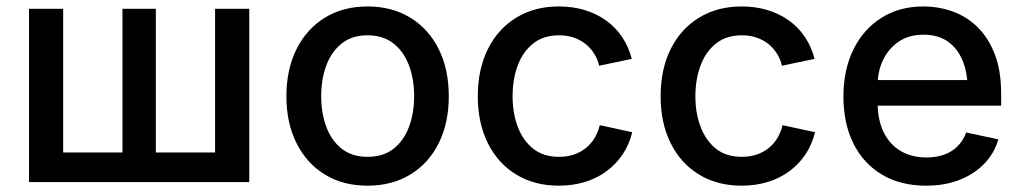

<svg xmlns="http://www.w3.org/2000/svg" viewBox="-20 -570 3197 601"><path d="M70.8 -542.5H177.7V-92.8H363.3V-542.5H467.8V-92.8H653.3V-542.5H760.3V0H70.8Z M1130.4 11.2Q1053.7 11.2 996.8 -23.7Q939.9 -58.6 908.2 -121.8Q876.5 -185.1 876.5 -268.6Q876.5 -353 908.2 -416.3Q939.9 -479.5 996.8 -514.6Q1053.7 -549.8 1130.4 -549.8Q1207 -549.8 1264.4 -514.6Q1321.8 -479.5 1353.3 -416.3Q1384.8 -353 1384.8 -268.6Q1384.8 -185.1 1353.3 -121.8Q1321.8 -58.6 1264.4 -23.7Q1207 11.2 1130.4 11.2ZM1130.4 -79.1Q1179.7 -79.1 1212.2 -104.7Q1244.6 -130.4 1260.5 -173.6Q1276.4 -216.8 1276.4 -268.6Q1276.4 -321.3 1260.5 -364.5Q1244.6 -407.7 1212.2 -433.6Q1179.7 -459.5 1130.4 -459.5Q1081.5 -459.5 1049.3 -433.6Q1017.1 -407.7 1001.2 -364.5Q985.4 -321.3 985.4 -268.6Q985.4 -216.8 1001.2 -173.6Q1017.1 -130.4 1049.3 -104.7Q1081.5 -79.1 1130.4 -79.1Z M1729.5 11.2Q1652.8 11.2 1595.7 -23.7Q1538.6 -58.6 1507.1 -121.8Q1475.6 -185.1 1475.6 -268.6Q1475.6 -353 1507.1 -416.3Q1538.6 -479.5 1595.7 -514.6Q1652.8 -549.8 1729.5 -549.8Q1772.5 -549.8 1809.8 -538.6Q1847.2 -527.3 1877 -506.1Q1906.7 -484.9 1927.2 -454.3Q1947.8 -423.8 1957.5 -385.7L1855.5 -364.3Q1850.6 -385.3 1839.4 -402.8Q1828.1 -420.4 1812.3 -432.9Q1796.4 -445.3 1775.6 -452.4Q1754.9 -459.5 1730 -459.5Q1681.2 -459.5 1648.9 -433.8Q1616.7 -408.2 1600.6 -365Q1584.5 -321.8 1584.5 -268.6Q1584.5 -216.3 1600.6 -173.3Q1616.7 -130.4 1648.7 -104.7Q1680.7 -79.1 1730 -79.1Q1755.4 -79.1 1776.4 -86.2Q1797.4 -93.3 1813.7 -106.4Q1830.1 -119.6 1841.1 -137.9Q1852.1 -156.2 1857.4 -178.2L1959 -156.2Q1949.7 -117.7 1929 -86.7Q1908.2 -55.7 1878.2 -33.7Q1848.1 -11.7 1810.3 -0.2Q1772.5 11.2 1729.5 11.2Z M2301.8 11.2Q2225.1 11.2 2168 -23.7Q2110.8 -58.6 2079.3 -121.8Q2047.9 -185.1 2047.9 -268.6Q2047.9 -353 2079.3 -416.3Q2110.8 -479.5 2168 -514.6Q2225.1 -549.8 2301.8 -549.8Q2344.7 -549.8 2382.1 -538.6Q2419.4 -527.3 2449.2 -506.1Q2479 -484.9 2499.5 -454.3Q2520 -423.8 2529.8 -385.7L2427.7 -364.3Q2422.9 -385.3 2411.6 -402.8Q2400.4 -420.4 2384.5 -432.9Q2368.7 -445.3 2347.9 -452.4Q2327.1 -459.5 2302.2 -459.5Q2253.4 -459.5 2221.2 -433.8Q2189 -408.2 2172.9 -365Q2156.7 -321.8 2156.7 -268.6Q2156.7 -216.3 2172.9 -173.3Q2189 -130.4 2220.9 -104.7Q2252.9 -79.1 2302.2 -79.1Q2327.6 -79.1 2348.6 -86.2Q2369.6 -93.3 2386 -106.4Q2402.3 -119.6 2413.3 -137.9Q2424.3 -156.2 2429.7 -178.2L2531.2 -156.2Q2522 -117.7 2501.2 -86.7Q2480.5 -55.7 2450.4 -33.7Q2420.4 -11.7 2382.6 -0.2Q2344.7 11.2 2301.8 11.2Z M2878.9 11.2Q2798.8 11.2 2740.7 -23.4Q2682.6 -58.1 2651.4 -120.8Q2620.1 -183.6 2620.1 -267.6Q2620.1 -351.1 2651.1 -414.6Q2682.1 -478 2738.5 -513.9Q2794.9 -549.8 2870.1 -549.8Q2918 -549.8 2961.7 -534.2Q3005.4 -518.6 3039.6 -485.4Q3073.7 -452.1 3093.8 -400.4Q3113.8 -348.6 3113.8 -276.4V-239.3H2678.7V-319.3H3058.6L3008.8 -293Q3008.8 -342.8 2992.9 -380.9Q2977.1 -418.9 2946.5 -440.2Q2916 -461.4 2870.6 -461.4Q2825.2 -461.4 2793.2 -439.7Q2761.2 -418 2744.1 -382.1Q2727.1 -346.2 2727.1 -303.2V-250Q2727.1 -194.8 2746.1 -156Q2765.1 -117.2 2799.6 -97.2Q2834 -77.1 2879.9 -77.1Q2910.6 -77.1 2935.3 -85.9Q2960 -94.7 2977.5 -112.3Q2995.1 -129.9 3004.4 -155.3L3105 -133.8Q3092.8 -90.8 3061.5 -58.1Q3030.3 -25.4 2983.9 -7.1Q2937.5 11.2 2878.9 11.2Z"/></svg>

Font: Inter 16pt Medium
Style: Regular
Weight: 500
Version: Version 4.001;git-66647c0bb